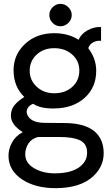

<svg xmlns="http://www.w3.org/2000/svg" viewBox="-20 -725 576 988"><path d="M233.9 -647.9Q233.9 -670.9 251 -688Q268.1 -705.1 291 -705.1Q314 -705.1 331.5 -688Q349.1 -670.9 349.1 -647.9Q349.1 -624 331.5 -606.9Q314 -589.8 291 -589.8Q268.1 -589.8 251 -606.9Q233.9 -624 233.9 -647.9ZM270 243.2Q164.1 244.1 95.5 199.5Q26.9 154.8 23.9 83Q22 44.9 41 9.5Q60.1 -25.9 97.2 -44.9Q36.1 -83 36.1 -129.9Q36.1 -160.6 53.5 -182.4Q70.8 -204.1 105 -226.1Q49.8 -279.3 49.8 -363.8Q49.8 -443.8 108.9 -499Q168 -554.2 258.8 -554.2Q332 -554.2 384.8 -520Q397 -550.8 430.9 -569.3Q464.8 -587.9 500 -585.9V-515.1Q478 -517.1 459.5 -507.1Q440.9 -497.1 434.1 -477.1Q475.1 -423.8 475.1 -360.8Q475.1 -274.9 415.5 -221.4Q356 -168 260.7 -167Q189 -165 150.9 -190.9Q131.8 -184.1 122.8 -168.9Q113.8 -153.8 119.1 -138.2Q134.3 -94.2 208 -92.8L317.9 -91.8Q492.7 -88.9 511.7 36.1Q523.9 123 459 182.6Q394 242.2 270 243.2ZM388.2 -361.8Q388.2 -411.6 351.6 -444.3Q314.9 -477.1 258.8 -477.1Q204.6 -477.1 168.7 -444.1Q132.8 -411.1 132.8 -360.8Q132.8 -312 168.9 -278.6Q205.1 -245.1 258.8 -245.1Q315.9 -245.1 352.1 -278.1Q388.2 -311 388.2 -361.8ZM426.8 43.9Q420.9 8.8 386 -5.6Q351.1 -20 285.2 -20H175.8Q143.6 -12.2 126.7 12.9Q109.9 38.1 109.9 68.8Q109.9 113.8 155 140.4Q200.2 167 261.7 167Q347.7 167 391.6 132.6Q435.5 98.1 426.8 43.9Z"/></svg>

Font: ø
Style: ø
Weight: 400
Designer: Samuel Oakes
Foundry: Samuel Oakes
Version: Version 1.000;PS 001.000;hotconv 1.0.88;makeotf.lib2.5.64775